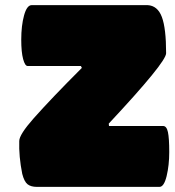

<svg xmlns="http://www.w3.org/2000/svg" viewBox="-20 -730 684 750"><path d="M404.8 -247.1 405.8 -237.8H617.2Q630.9 -237.8 636 -213.9Q641.1 -189.9 641.1 -136.2Q641.1 -84.5 630.9 -42.2Q620.6 0 603 0H124Q100.6 0 87.6 -10.3Q74.7 -20.5 66.9 -50.8Q53.2 -119.1 55.2 -179.2Q55.2 -204.1 111.8 -268.1Q182.1 -347.2 299.8 -464.8L295.9 -472.2H87.9Q77.6 -472.2 70.3 -499.3Q63 -526.4 63 -575.2Q63 -629.9 74 -669.9Q85 -710 104 -710H556.2Q595.7 -708 612.3 -663.6Q628.9 -619.1 628.9 -522Q628.9 -486.8 404.8 -247.1Z"/></svg>

Font: GGS TheRock Black
Style: Regular
Weight: 900
Designer: Rodrigo Fuenzalida (2012); Goodgame Studios (2014)
Foundry: Rodrigo Fuenzalida,2012;  GGS,2014
Version: Version 1.002 | FøM Mod